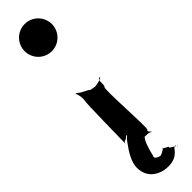

<svg xmlns="http://www.w3.org/2000/svg" viewBox="-375 -801 1048 1048"><g transform="rotate(-45 148.5 -277.5)"><path d="M151 -830C209 -830 256 -783 256 -725C256 -667 209 -620 151 -620C93 -620 46 -667 46 -725C46 -783 93 -830 151 -830ZM29 158C29 245 103 275 155 275C234 275 244 224 258 221C276 212 252 225 271 229C283 229 257 232 270 232C275 228 227 208 232 202C244 202 191 180 204 180C216 180 176 203 166 203C165 203 125 193 138 174C150 123 167 72 182 69C197 65 165 70 174 70C186 70 161 67 174 67C189 67 180 69 199 69C219 69 208 72 226 76C238 76 211 78 224 78C231 74 203 60 216 52C228 52 203 -278 216 -278C228 -296 211 -327 234 -336C246 -336 223 -334 236 -334C238 -324 184 -316 179 -316C191 -316 141 -321 147 -325C139 -333 108 -343 90 -359C81 -365 82 -366 78 -363C86 -352 91 -320 87 -302C83 -302 78 16 78 16C78 16 78 24 77 22C83 11 82 8 88 8C98 4 124 -1 124 -64C124 -126 123 -128 102 -128C90 -128 110 -130 110 -72C110 -10 111 -5 117 -5C115 -2 102 4 85 31C59 66 29 115 29 158Z"/></g></svg>

Font: Hussar Przerywany
Style: Regular
Weight: 400
Foundry: Cannot Into Space Fonts
Version: Version 0.982